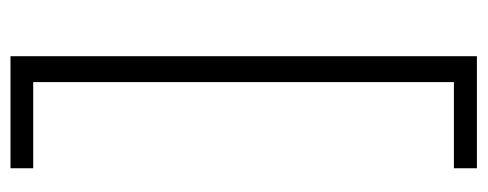

<svg xmlns="http://www.w3.org/2000/svg" viewBox="-296 -458 912 359"><g transform="rotate(-90 159.5 -278.0)"><path d="M24.9 115.2H186V-671.4H24.9V-713.9H234.4V158.2H24.9Z"/></g></svg>

Font: Open Sans Light
Style: Regular
Weight: 300
Designer: Monotype Design Team
Foundry: Monotype Imaging Inc.
Version: Version 3.000; ttfautohint (v1.8.4)